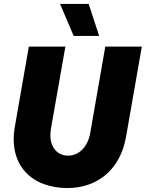

<svg xmlns="http://www.w3.org/2000/svg" viewBox="-20 -936 738 972"><path d="M321 16C469 16 588 -73 618 -243L698 -700H513L437 -264C424 -187 375 -148 325 -148C267 -148 223 -197 238 -285L311 -700H126L55 -294C21 -95 146 16 321 16ZM353 -754H482L429 -916H284Z"/></svg>

Font: Fixel Text 20240404 ExtraBold
Style: Italic
Weight: 800
Width: 4
Italic angle: -10°
Designer: AlfaBravo + MacPaw
Foundry: Kyrylo Tkachov, Marchela Mozhyna, Serhii Makarenko, Maria Weinstein, Zakhar Kryvoshyya
Version: Version 1.211;Glyphs 3.2 (3225)